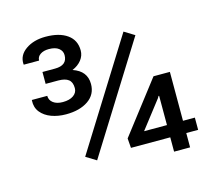

<svg xmlns="http://www.w3.org/2000/svg" viewBox="-104 -841 1036 961"><g transform="rotate(-15 414.0 -361.0)"><path d="M299.8 -57.6 246.6 -90.3 593.8 -646 647 -613.3ZM683.1 0V-74.2H479.5L475.6 -124L681.2 -391.1H766.1V-137.7H827.6V-74.2H766.1V0ZM564.5 -137.7H683.1V-289.1L680.2 -289.6L673.8 -278.8ZM210 -320.3Q168.5 -320.3 134.3 -333Q100.1 -345.7 80.1 -370.4Q60.1 -395 62 -431.2L62.5 -434.1H142.1Q142.1 -411.6 160.4 -397.7Q178.7 -383.8 210 -383.8Q245.1 -383.8 265.4 -398.2Q285.6 -412.6 285.6 -436Q285.6 -466.8 268.1 -480.5Q250.5 -494.1 214.8 -494.1H149.9V-555.7H214.8Q278.8 -555.7 278.8 -608.9Q278.8 -630.4 261.2 -644.3Q243.7 -658.2 210 -658.2Q182.6 -658.2 165.5 -646.5Q148.4 -634.8 148.4 -615.2H69.3L68.4 -618.2Q65.4 -664.1 106.7 -693.1Q147.9 -722.2 210 -722.2Q280.8 -722.2 321.8 -693.1Q362.8 -664.1 362.8 -610.4Q362.8 -583.5 345.5 -561.3Q328.1 -539.1 297.9 -526.4Q369.1 -502.4 369.1 -435.1Q369.1 -380.9 325.2 -350.6Q281.2 -320.3 210 -320.3Z"/></g></svg>

Font: Roboto Slab
Style: Regular
Weight: 400
Designer: Google
Version: Version 2.000; ttfautohint (v1.8.1.43-b0c9)